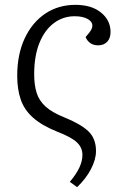

<svg xmlns="http://www.w3.org/2000/svg" viewBox="-20 -539 513 792"><path d="M298 233 268 211Q295 179 307.5 152Q320 125 320 100Q320 70 297.5 48.5Q275 27 218 5Q153 -21 116.5 -53.5Q80 -86 65.5 -128.5Q51 -171 51 -226Q51 -315 82 -381Q113 -447 167 -483Q221 -519 291 -519Q358 -519 397 -487Q436 -455 436 -407Q436 -381 422 -366.5Q408 -352 385 -352Q348 -352 333 -386L348 -404Q361 -420 361 -433Q361 -450 341 -461Q321 -472 288 -472Q240 -472 202 -443.5Q164 -415 142.5 -361.5Q121 -308 121 -233Q121 -189 131 -156.5Q141 -124 168 -99.5Q195 -75 245 -55Q312 -28 344 2Q376 32 376 84Q376 119 355 159Q334 199 298 233Z"/></svg>

Font: Literata 12pt Light
Style: Italic
Weight: 300
Italic angle: -2°
Designer: Latin by Veronika Burian and Jose Scaglione. Greek by Irene Vlachou. Cyrillic by Vera Evstafieva
Foundry: TypeTogether
Version: Version 3.002